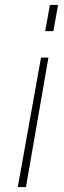

<svg xmlns="http://www.w3.org/2000/svg" viewBox="-20 -543 259 777"><path d="M163 -417 182 -523H215L196 -417ZM52 214 146 -310H176L85 214Z"/></svg>

Font: Tomorrow ExtraLight
Style: Italic
Weight: 275
Italic angle: -10°
Designer: Tony de Marco, Monica Rizzolli
Foundry: Just in Type
Version: Version 2.002